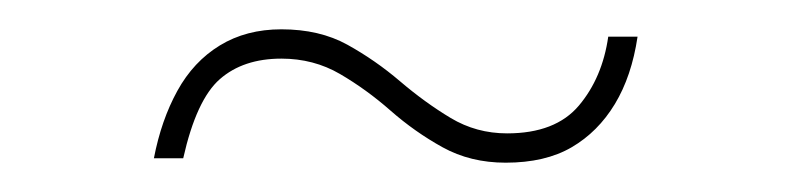

<svg xmlns="http://www.w3.org/2000/svg" viewBox="-20 -390 540 131"><path d="M325 -279Q301 -279 282 -289.5Q263 -300 246.5 -314.5Q230 -329 212 -339.5Q194 -350 172 -350Q146 -350 130 -336Q114 -322 105 -282H85Q90 -308 101 -328Q112 -348 130 -359Q148 -370 172 -370Q198 -370 217 -359.5Q236 -349 253 -334.5Q270 -320 287.5 -309.5Q305 -299 326 -299Q359 -299 375 -318Q391 -337 395 -365H415Q411 -338 399.5 -319Q388 -300 370 -289.5Q352 -279 325 -279Z"/></svg>

Font: DM Sans 10pt Thin
Style: Regular
Weight: 250
Version: Version 4.004;gftools[0.9.30]